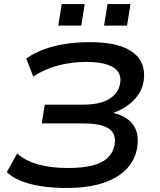

<svg xmlns="http://www.w3.org/2000/svg" viewBox="-20 -923 791 952"><path d="M310 9Q241 9 183 0Q125 -9 81.5 -27Q38 -45 14 -70L65 -162Q105 -126 168.5 -108Q232 -90 315 -90Q390 -90 438.5 -102.5Q487 -115 513.5 -140Q540 -165 547 -201Q559 -257 521.5 -284Q484 -311 392 -311H187L202 -404H390Q473 -404 518.5 -430.5Q564 -457 575 -505Q582 -540 567 -564.5Q552 -589 512.5 -602.5Q473 -616 407 -616Q335 -616 267 -598Q199 -580 145 -543L110 -633Q147 -659 196 -677.5Q245 -696 303.5 -705Q362 -714 426 -714Q530 -714 593 -688.5Q656 -663 679.5 -616.5Q703 -570 690 -509Q684 -480 664.5 -452Q645 -424 615 -401.5Q585 -379 545 -365L546 -362Q614 -345 643.5 -299.5Q673 -254 658 -179Q645 -122 602.5 -80Q560 -38 487 -14.5Q414 9 310 9ZM496 -796 513 -903H627L610 -796ZM269 -796 286 -903H400L383 -796Z"/></svg>

Font: Nunito Sans 7pt SemiExpanded SemiBold
Style: Italic
Weight: 600
Width: 6
Italic angle: -9°
Designer: Vernon Adams
Foundry: Vernon Adams
Version: Version 3.101;gftools[0.9.27]